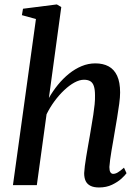

<svg xmlns="http://www.w3.org/2000/svg" viewBox="-20 -837 628 868"><path d="M427.5 10.5Q404 10.5 389 3Q374 -4.5 367.2 -18.8Q360.5 -33 360.5 -54.5Q361 -67 363.5 -86.5Q366 -106 369.8 -129Q373.5 -152 377.8 -176Q382 -200 386 -222.5Q389.5 -245 393.8 -269.5Q398 -294 401.8 -318.2Q405.5 -342.5 407.8 -365Q410 -387.5 409.5 -406Q409.5 -432.5 404.2 -448Q399 -463.5 388 -470Q377 -476.5 359.5 -476.5Q339.5 -476.5 316.2 -463.8Q293 -451 269.8 -429Q246.5 -407 226 -379Q205.5 -351 190.5 -320.5L146.5 0H38.5L142.5 -751L79 -768.5L84 -797.5L237 -817L257 -805L201 -394Q219 -425.5 242 -453.8Q265 -482 292 -503.8Q319 -525.5 349 -538Q379 -550.5 411 -550.5Q446 -550.5 471 -537Q496 -523.5 509.5 -494.5Q523 -465.5 523 -418.5Q523 -398 519 -368Q515 -338 509.5 -305Q504 -272 499 -243Q495.5 -222.5 491.8 -200.2Q488 -178 484.2 -156.5Q480.5 -135 478 -115.8Q475.5 -96.5 474.5 -82Q474.5 -65.5 479.2 -58.2Q484 -51 491.5 -51Q501.5 -51 512.5 -57.5Q523.5 -64 540.5 -79L552 -54Q545.5 -44.5 528.8 -29.2Q512 -14 486.5 -1.8Q461 10.5 427.5 10.5Z"/></svg>

Font: Merriweather 60pt Medium
Style: Italic
Weight: 500
Italic angle: -7.8°
Version: Version 2.101